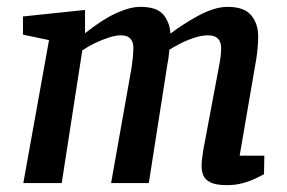

<svg xmlns="http://www.w3.org/2000/svg" viewBox="-20 -534 836 560"><path d="M642 6Q610 6 594 -2Q578 -10 573 -22.5Q568 -35 568 -50Q568 -63 570 -75.5Q572 -88 573 -97L619 -342Q621 -351 623 -365.5Q625 -380 625 -394Q625 -412 615.5 -421.5Q606 -431 587 -431Q568 -431 545.5 -423.5Q523 -416 504 -406Q485 -396 474 -389Q473 -376 471.5 -365.5Q470 -355 468 -345L414 0H304L364 -338Q366 -352 367.5 -367.5Q369 -383 369 -396Q369 -411 360.5 -421Q352 -431 332 -431Q318 -431 297.5 -424.5Q277 -418 256.5 -408Q236 -398 220 -387L160 0H48L123 -417L47 -433V-486L228 -505V-437Q278 -477 318.5 -495.5Q359 -514 389 -514Q439 -514 457.5 -490Q476 -466 477 -436Q493 -448 513.5 -461.5Q534 -475 556 -487Q578 -499 600.5 -506.5Q623 -514 644 -514Q692 -514 712.5 -489.5Q733 -465 733 -428Q733 -413 731.5 -395.5Q730 -378 727.5 -362Q725 -346 723 -336L679 -80H751L750 -26Q744 -23 728.5 -15Q713 -7 690.5 -0.5Q668 6 642 6Z"/></svg>

Font: Faustina SemiBold
Style: Italic
Weight: 600
Italic angle: -8°
Designer: Alfonso Garcia
Foundry: http://www.omnibus-type.com
Version: Version 1.200